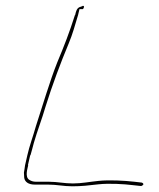

<svg xmlns="http://www.w3.org/2000/svg" viewBox="-20 -684 557 674"><path d="M68 -104C67 -94 65 -86 64 -78L65 -60C67 -46 79 -36 102 -36H148C180 -36 203 -30 234 -30C265 -30 292 -33 326 -37C363 -41 415 -38 447 -34L475 -31C477 -31 475 -30 479 -33H480C486 -37 483 -41 478 -43L452 -46C417 -50 364 -53 326 -49C295 -46 267 -40 236 -40C206 -40 181 -46 152 -46H106C96 -46 89 -49 84 -52C65 -62 78 -96 79 -104H78L86 -139H87C91 -151 94 -166 99 -183C111 -225 127 -265 140 -310C164 -387 193 -464 221 -531C236 -567 242 -592 254 -631L259 -652H271C275 -655 278 -666 269 -663V-662H268C254 -658 249 -655 244 -632V-631H243C224 -571 205 -522 181 -465C154 -397 130 -314 106 -241C96 -205 83 -171 76 -139ZM64 -78V-79ZM254 -631H255ZM475 -31V-32Z"/></svg>

Font: Stray Cat
Style: HlObl
Weight: 100
Version: Version 1.0